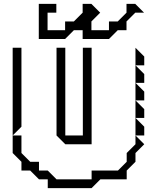

<svg xmlns="http://www.w3.org/2000/svg" viewBox="-20 -920 786 985"><path d="M675 -585V-675L720 -630V-585ZM675 -495V-585L720 -540V-495ZM675 -405V-495L720 -450V-405ZM675 -315V-405L720 -360V-315ZM270 -225V-675H315V-225H405V-675H450V-180H315ZM675 -225V-315L720 -270V-225ZM45 -225V-675H90V-270ZM90 -45V-90L45 -135V-225H90V-135L135 -90H180V-45H225L270 0H450V-45H585L630 -90V-135L675 -180V-225L720 -180L675 -135V-90L630 -45V0H495L450 45H225V0H180L135 -45ZM179 -720V-900H269V-855H224V-765H314V-810H359L404 -855V-900H449L494 -855L449 -810V-765H539V-810H584L629 -855V-900H674L719 -855H674L629 -810V-765H584L539 -720H404V-765H359L314 -720Z"/></svg>

Font: Rubik Iso
Style: Regular
Weight: 400
Designer: Hubert and Fischer, NaN
Foundry: Hubert and Fischer, NaN
Version: Version 2.200